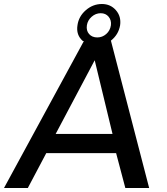

<svg xmlns="http://www.w3.org/2000/svg" viewBox="-57 -939 835 959"><path d="M497 -736 688 0H569L523 -174H174L82 0H-37L362 -734H357Q322 -764 330 -813Q336 -857 371.5 -888Q407 -919 452 -919Q495 -919 522 -888Q549 -857 543 -813Q535 -766 497 -736ZM377 -813Q373 -786 388 -769Q403 -752 429 -752Q454 -752 473.5 -769Q493 -786 497 -813Q500 -838 485.5 -855.5Q471 -873 446 -873Q421 -873 401 -855.5Q381 -838 377 -813ZM221 -270H505L416 -638Z"/></svg>

Font: Oakes Grotesk Medium
Style: Italic
Weight: 500
Italic angle: -8°
Designer: Samuel Oakes
Foundry: Samuel Oakes
Version: Version 1.000;PS 001.000;hotconv 1.0.88;makeotf.lib2.5.64775